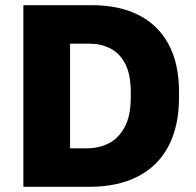

<svg xmlns="http://www.w3.org/2000/svg" viewBox="-20 -720 755 740"><path d="M70 0V-700H335Q439.5 -700 514.5 -661.9Q589.5 -623.8 629.8 -549.3Q670 -474.8 670 -365V-345Q670 -233 629 -156Q588 -79 510.5 -39.5Q433 0 325 0ZM250 -148.3H315Q360.7 -148.3 398.6 -167.3Q436.5 -186.2 460.2 -229.7Q484 -273.2 484 -345V-365Q484 -433 462.7 -474.1Q441.3 -515.2 405.1 -533.4Q368.8 -551.7 325 -551.7H250Z"/></svg>

Font: Golos Text
Style: Regular
Weight: 400
Designer: A.Korolkova, Vitaly Kuzmin
Foundry: ParaType Ltd
Version: Version 2.004